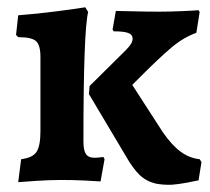

<svg xmlns="http://www.w3.org/2000/svg" viewBox="-20 -494 577 527"><path d="M91 -134V-338Q91 -370 79 -381Q67 -392 30 -392L24 -398L30 -452Q82 -456 139.5 -463.5Q197 -471 214 -474L222 -461Q209 -409 209 -106Q209 -81 216 -71Q223 -61 239 -61Q246 -61 253.5 -62Q261 -63 264 -63L267 -57L256 4Q245 3 213 1.5Q181 0 147 0Q116 0 78.5 2.5Q41 5 30 6L38 -57Q70 -61 80.5 -77.5Q91 -94 91 -134ZM323 -354Q335 -366 339.5 -373.5Q344 -381 344 -388Q344 -399 332 -403.5Q320 -408 292 -408L289 -413L298 -464Q310 -464 344 -463Q378 -462 418 -462Q447 -462 481 -463.5Q515 -465 525 -466L528 -461L519 -404Q483 -391 450 -363Q417 -335 367 -285L343 -261L427 -131Q452 -95 476 -77.5Q500 -60 528 -57L533 -49L525 1Q517 3 492.5 7.5Q468 12 452 13Q429 14 408 10Q382 4 363.5 -13.5Q345 -31 324 -68L224 -236L226 -258Z"/></svg>

Font: Sahitya
Style: Bold
Weight: 700
Designer: Juan Pablo del Peral
Foundry: Juan Pablo del Peral (http://www.huertatipografica.com)
Version: Version 1.001;PS 001.000;hotconv 1.0.70;makeotf.lib2.5.58329